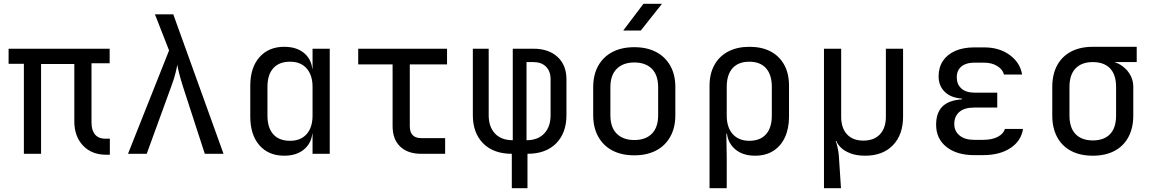

<svg xmlns="http://www.w3.org/2000/svg" viewBox="-20 -805 6040 1005"><path d="M536 5Q460 5 414.5 -43Q369 -91 369 -170V-470H195V0H105V-471H25V-550H554V-474H459V-164Q459 -123 477.5 -101Q496 -79 531 -79H555V5Z M650 0 865 -541 791 -730H887L1150 0H1052L936 -357Q925 -392 917.5 -422Q910 -452 908 -467Q906 -452 898.5 -422Q891 -392 878 -357L748 0Z M1468 10Q1385 10 1337.5 -45Q1290 -100 1290 -195V-356Q1290 -451 1338 -505.5Q1386 -560 1468 -560Q1536 -560 1576 -523.5Q1616 -487 1616 -424L1598 -445H1616V-550H1706V0H1616V-105H1598L1616 -126Q1616 -64 1576 -27Q1536 10 1468 10ZM1498 -68Q1554 -68 1585 -103Q1616 -138 1616 -200V-350Q1616 -412 1585 -447Q1554 -482 1498 -482Q1441 -482 1410.5 -448Q1380 -414 1380 -350V-200Q1380 -136 1410.5 -102Q1441 -68 1498 -68Z M2185 0Q2114 0 2074.5 -38Q2035 -76 2035 -145V-468H1855V-550H2320V-468H2125V-145Q2125 -82 2185 -82H2310V0Z M2659 180V0Q2563 0 2509 -54.5Q2455 -109 2455 -202V-550H2538V-202Q2538 -141 2571 -106Q2604 -71 2664 -71V-550H2772Q2852 -550 2898.5 -507Q2945 -464 2945 -390V-202Q2945 -109 2891 -54.5Q2837 0 2741 0V180ZM2736 -71Q2795 -71 2828.5 -106Q2862 -141 2862 -202V-390Q2862 -432 2838 -456Q2814 -480 2772 -480H2736Z M3300 8Q3234 8 3186 -17Q3138 -42 3111.5 -89.5Q3085 -137 3085 -202V-348Q3085 -414 3111.5 -461Q3138 -508 3186 -533Q3234 -558 3300 -558Q3366 -558 3414 -533Q3462 -508 3488.5 -461Q3515 -414 3515 -349V-202Q3515 -137 3488.5 -89.5Q3462 -42 3414 -17Q3366 8 3300 8ZM3300 -72Q3359 -72 3392 -105Q3425 -138 3425 -202V-348Q3425 -412 3392 -445Q3359 -478 3300 -478Q3242 -478 3208.5 -445Q3175 -412 3175 -348V-202Q3175 -138 3208.5 -105Q3242 -72 3300 -72ZM3242 -645 3348 -785H3445L3334 -645Z M3694 180V-356Q3694 -419 3719.5 -465Q3745 -511 3792 -535.5Q3839 -560 3903 -560Q3968 -560 4014 -535.5Q4060 -511 4085 -465.5Q4110 -420 4110 -356V-195Q4110 -132 4088.5 -86Q4067 -40 4027.5 -15Q3988 10 3932 10Q3865 10 3824.5 -27Q3784 -64 3784 -126L3802 -105H3782L3784 20V180ZM3902 -68Q3959 -68 3989.5 -102Q4020 -136 4020 -200V-350Q4020 -414 3989.5 -448Q3959 -482 3902 -482Q3845 -482 3814.5 -448Q3784 -414 3784 -350V-200Q3784 -138 3815.5 -103Q3847 -68 3902 -68Z M4293 180V-550H4383V-194Q4383 -135 4413.5 -102Q4444 -69 4499 -69Q4555 -69 4586 -102Q4617 -135 4617 -194V-550H4707V-194Q4707 -100 4654 -45Q4601 10 4509 10Q4463 10 4431 -2.5Q4399 -15 4381 -33Q4363 -51 4358 -67H4354Q4355 -67 4359 -53.5Q4363 -40 4366.5 -21.5Q4370 -3 4371 13L4382 180Z M5126 7H5079Q4988 7 4934 -36Q4880 -79 4880 -152Q4880 -214 4912.5 -247Q4945 -280 5015 -285V-289Q4957 -293 4925 -324.5Q4893 -356 4893 -405Q4893 -452 4915.5 -486Q4938 -520 4980 -538.5Q5022 -557 5081 -557H5131Q5211 -557 5265.5 -517Q5320 -477 5330 -415H5235Q5229 -441 5200.5 -459Q5172 -477 5131 -477H5081Q5051 -477 5030.5 -468Q5010 -459 4999 -442Q4988 -425 4988 -400Q4988 -364 5012 -342Q5036 -320 5082 -320H5200V-242H5079Q5028 -242 5001.5 -219Q4975 -196 4975 -156Q4975 -119 5002.5 -96Q5030 -73 5079 -73H5126Q5173 -73 5203 -89Q5233 -105 5240 -130H5335Q5325 -67 5269 -30Q5213 7 5126 7Z M5488 -200V-350Q5488 -416 5513.5 -463Q5539 -510 5586.5 -535Q5634 -560 5700 -560H5930V-480H5815V-462L5794 -482Q5813 -482 5833.5 -472Q5854 -462 5872 -444.5Q5890 -427 5901 -403Q5912 -379 5912 -351V-200Q5912 -135 5886.5 -87.5Q5861 -40 5813.5 -15Q5766 10 5700 10Q5634 10 5586.5 -15Q5539 -40 5513.5 -87.5Q5488 -135 5488 -200ZM5578 -200Q5578 -136 5610 -103Q5642 -70 5700 -70Q5759 -70 5790.5 -103Q5822 -136 5822 -200V-350Q5822 -414 5790.5 -447Q5759 -480 5700 -480Q5642 -480 5610 -447Q5578 -414 5578 -350Z"/></svg>

Font: JetBrains Mono Zero
Style: Regular-Zero
Weight: 400
Designer: Philipp Nurullin, Konstantin Bulenkov
Foundry: JetBrains
Version: Version 2.211